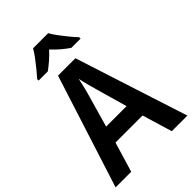

<svg xmlns="http://www.w3.org/2000/svg" viewBox="-271 -1043 1148 1148"><g transform="rotate(-45 303.5 -468.5)"><path d="M475 0 418 -190H189L132 0H0L229 -716H376L607 0ZM335 -490Q328 -514 318 -551.5Q308 -589 303 -615Q297 -587 288 -549.5Q279 -512 272 -490L217 -297H390ZM367 -937Q379 -915 399 -888Q419 -861 440.5 -835Q462 -809 481 -789V-777H403Q379 -793 353 -815Q327 -837 302 -864Q277 -837 251.5 -815Q226 -793 204 -777H126V-789Q144 -809 165.5 -835.5Q187 -862 207 -888.5Q227 -915 239 -937Z"/></g></svg>

Font: Noto Sans Devanagari SemiCondensed SemiBold
Style: Regular
Weight: 600
Width: 4
Designer: Jelle Bosma - Monotype Design Team
Foundry: Monotype Imaging Inc.
Version: Version 2.004; ttfautohint (v1.8.4.7-5d5b)